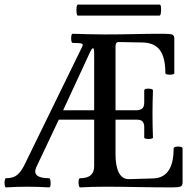

<svg xmlns="http://www.w3.org/2000/svg" viewBox="-22 -813 844 836"><path d="M4 3Q0 3 -1.5 -7Q-3 -17 -1.5 -27Q0 -37 4 -37Q36 -37 53 -51.5Q70 -66 84 -94L337 -612Q341 -621 332.5 -623.5Q324 -626 295 -626Q290 -626 288.5 -636Q287 -646 288.5 -656Q290 -666 295 -666Q336 -665 366 -664Q396 -663 434 -663Q497 -663 560.5 -664.5Q624 -666 687 -666Q718 -666 727.5 -662.5Q737 -659 737 -645V-495Q737 -490 727.5 -488.5Q718 -487 708 -488.5Q698 -490 698 -495Q698 -563 674 -595Q650 -627 599 -628L495 -630Q481 -630 481 -611V-333H573Q587 -333 596.5 -340Q606 -347 606 -367V-419Q606 -425 615.5 -426.5Q625 -428 634.5 -426Q644 -424 644 -419Q643 -388 642.5 -366.5Q642 -345 642 -317Q642 -288 642.5 -266.5Q643 -245 644 -214Q644 -210 634.5 -208.5Q625 -207 615.5 -208.5Q606 -210 606 -214V-261Q606 -274 599.5 -283Q593 -292 573 -292H481V-140Q481 -89 496 -60.5Q511 -32 541 -33L642 -36Q734 -37 734 -166Q734 -172 743.5 -174Q753 -176 763 -174Q773 -172 773 -166V-19Q773 -5 764.5 -1Q756 3 727 3Q653 3 579.5 1.5Q506 0 432 0Q379 0 327 3Q323 3 321 -7Q319 -17 320.5 -27Q322 -37 327 -37Q388 -37 388 -89V-292H234L136 -85Q115 -37 192 -37Q196 -37 197.5 -27Q199 -17 198 -7Q197 3 192 3Q144 0 98 0Q50 0 4 3ZM253 -333H388V-579Q388 -601 384 -603Q380 -605 371 -588ZM317 -745Q313 -745 311.5 -757Q310 -769 311.5 -781Q313 -793 317 -793H673Q678 -793 679 -781Q680 -769 678.5 -757Q677 -745 672 -745Z"/></svg>

Font: Junicode Two Beta Condensed Medium
Style: Regular
Weight: 500
Width: 3
Designer: Peter S. Baker
Foundry: Briery Creek Software
Version: Version 1.053; ttfautohint (v1.8.4)